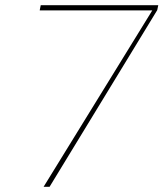

<svg xmlns="http://www.w3.org/2000/svg" viewBox="-20 -720 630 740"><path d="M590 -700 586 -681 171 0H148L567 -680H133L137 -700Z"/></svg>

Font: Albert Sans Thin
Style: Italic
Weight: 250
Italic angle: -11.25°
Designer: Andreas Rasmussen
Foundry: a.Foundry
Version: Version 1.025